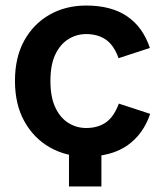

<svg xmlns="http://www.w3.org/2000/svg" viewBox="-20 -553 581 693"><path d="M291 12Q218 12 160 -21Q102 -54 68 -115Q34 -176 34 -261Q34 -346 67.5 -406.5Q101 -467 159 -500Q217 -533 291 -533Q382 -533 439 -494Q496 -455 521 -380L408 -343Q391 -390 362 -410Q333 -430 291 -430Q256 -430 226.5 -411.5Q197 -393 179.5 -356Q162 -319 162 -261Q162 -203 179.5 -165.5Q197 -128 226.5 -109.5Q256 -91 291 -91Q333 -91 362 -111Q391 -131 409 -179L522 -142Q497 -68 439.5 -28Q382 12 291 12ZM229 120V-46H346V120Z"/></svg>

Font: TikTok Sans 24pt SemiBold
Style: Regular
Weight: 600
Version: Version 4.000